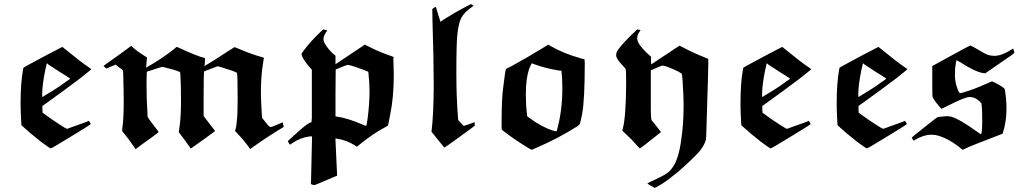

<svg xmlns="http://www.w3.org/2000/svg" viewBox="-20 -701 5039 942"><path d="M116 -381Q219 -437 286 -471Q380 -394 414 -372L428 -362Q428 -360 375 -318Q290 -254 216 -201L188 -181V-170Q188 -156 189 -153V-148L203 -138Q228 -119 266.5 -94Q305 -69 309 -69Q310 -69 318 -72Q326 -75 340 -80Q354 -85 365 -89Q386 -96 416 -108Q417 -107 421.5 -100Q426 -93 425 -92Q419 -86 338 -37Q234 27 229 27Q225 27 183 -4Q128 -47 97 -76L85 -87L84 -106Q81 -152 81 -194Q81 -294 93 -359L95 -369ZM246 -366Q229 -376 217 -385Q212 -390 210 -390Q209 -390 209 -389Q209 -388 208 -383.5Q207 -379 205.5 -371.5Q204 -364 202 -357Q188 -288 187 -244Q187 -225 188 -225Q189 -225 201 -233L242 -258Q283 -284 291 -291Q324 -313 324 -316Q311 -324 296 -334Q283 -341 246 -366Z M848 -471Q946 -425 986 -416V-412Q986 -411 985.5 -404Q985 -397 985 -392L983 -376L992 -382Q1001 -387 1020.5 -399.5Q1040 -412 1056 -422Q1071 -432 1090.5 -444.5Q1110 -457 1120 -463L1129 -469Q1131 -471 1153 -461Q1213 -435 1268 -420Q1275 -418 1275 -416Q1274 -415 1272 -400Q1260 -331 1260 -247Q1260 -219 1264 -147L1266 -123Q1269 -118 1283 -101Q1297 -84 1300 -82Q1304 -78 1307 -78H1310Q1313 -78 1339 -89L1367 -101L1368 -97Q1369 -93 1370 -87Q1371 -81 1372 -78L1345 -62Q1282 -23 1233 12L1208 30Q1207 30 1203 24Q1178 -11 1143 -48L1133 -59Q1140 -77 1142 -109Q1146 -140 1146 -219Q1146 -341 1142 -344Q1127 -353 1063 -372L1048 -376L1016 -364Q983 -351 982 -351Q979 -349 979 -224V-132L1007 -95Q1013 -87 1020.5 -77.5Q1028 -68 1032 -63L1035 -58Q1035 -57 976 -14.5Q917 28 916 28Q903 9 887 -13L857 -53L859 -67Q868 -117 868 -206Q868 -289 865 -334Q865 -346 862 -348Q841 -358 778 -373Q773 -373 737 -361L700 -349V-335Q699 -322 699 -284Q699 -206 703 -157Q703 -151 703.5 -144Q704 -137 704 -133V-129Q704 -125 731 -90Q758 -56 758 -53Q759 -53 755.5 -50.5Q752 -48 745 -42.5Q738 -37 730 -31Q722 -26 701.5 -10.5Q681 5 673 10L645 31L638 20Q608 -24 580 -57Q579 -58 580 -71Q587 -115 587 -203Q587 -255 585 -319Q585 -327 584.5 -336Q584 -345 584 -350L583 -355Q583 -357 565 -370L547 -384L526 -375Q504 -366 503 -365Q498 -365 488 -378Q504 -389 561 -430L624 -476Q651 -449 700 -420Q701 -420 701 -417.5Q701 -415 700.5 -409.5Q700 -404 699 -394L697 -369Q776 -414 835 -461Q845 -471 848 -471Z M1524 207Q1515 207 1505 202L1506 188Q1506 182 1508.5 77Q1511 -28 1511 -31Q1511 -32 1502 -32Q1456 -27 1416 0L1403 9Q1398 4 1392 -8Q1393 -10 1423.5 -37.5Q1454 -65 1466 -75Q1498 -101 1507 -101H1508L1510 -123Q1510 -141 1510 -230V-359L1503 -367Q1478 -394 1464 -421Q1459 -433 1459 -435Q1459 -438 1470 -453Q1502 -496 1551 -543L1566 -557Q1567 -557 1576 -554.5Q1585 -552 1586 -551Q1584 -548 1580 -543Q1567 -524 1567 -509Q1567 -503 1568 -500Q1573 -485 1590 -463.5Q1607 -442 1626 -428V-386L1770 -482L1792 -471Q1843 -445 1902 -425Q1912 -421 1912 -420L1911 -419Q1911 -418 1910.5 -415.5Q1910 -413 1910 -410Q1910 -400 1911 -373Q1912 -346 1912 -335Q1912 -222 1894 -137Q1885 -84 1882 -84L1872 -78Q1814 -48 1747 6L1731 19L1722 13Q1680 -14 1635 -20L1626 -22V-12L1634 161L1607 172Q1580 184 1552.5 195.5Q1525 207 1524 207ZM1707 -378Q1690 -383 1687 -383Q1683 -383 1656 -372L1627 -360L1626 -245V-130Q1687 -122 1763 -88Q1775 -83 1777 -83Q1778 -83 1784 -122Q1793 -194 1793 -254Q1793 -294 1788 -339L1787 -349L1772 -355Q1734 -370 1707 -378Z M2097 -55Q2107 -133 2108 -275Q2108 -409 2102 -593Q2101 -618 2101 -650V-657L2103 -658Q2105 -660 2107 -661.5Q2109 -663 2112 -664.5Q2115 -666 2116.5 -666.5Q2118 -667 2119 -666L2130 -629L2141 -594L2158 -606Q2215 -642 2269 -670L2291 -681Q2292 -681 2297.5 -677Q2303 -673 2303 -672Q2298 -668 2293 -665Q2258 -640 2244.5 -615.5Q2231 -591 2225 -541Q2219 -502 2219 -343Q2219 -226 2227 -125L2228 -112L2241 -98L2255 -83Q2268 -87 2282 -92L2309 -102V-84Q2294 -72 2227.5 -24Q2161 24 2160 23Q2145 5 2128 -16Z M2649 -469 2670 -482 2680 -476Q2743 -439 2832 -414L2848 -410L2849 -389Q2849 -212 2836 -141Q2828 -101 2825 -94Q2824 -89 2812 -81Q2717 -21 2612 24L2588 34L2570 24Q2497 -21 2453 -56L2442 -65L2441 -76V-102Q2441 -218 2449 -273Q2459 -360 2463 -362Q2463 -364 2487 -375Q2564 -417 2649 -469ZM2601 -386Q2599 -387 2596 -388Q2592 -390 2591 -390H2590Q2588 -390 2586 -385Q2560 -337 2560 -237Q2560 -183 2565 -146L2566 -131L2578 -122Q2639 -77 2694 -60Q2703 -57 2708 -57H2711L2714 -68Q2739 -160 2739 -267Q2739 -315 2735 -349V-354L2723 -355Q2662 -364 2601 -386Z M3223 -53Q3216 -48 3190 -27Q3164 -6 3142.5 10.5Q3121 27 3119 27L3110 18Q3080 -17 3050 -44L3033 -60L3036 -71Q3051 -130 3052 -290Q3052 -356 3050 -361Q3049 -365 3034 -381Q3012 -403 3005 -420Q3003 -426 3003 -432Q3003 -441 3007 -448Q3018 -470 3074 -526Q3106 -557 3107 -557Q3108 -556 3123 -553Q3106 -533 3106 -511Q3109 -489 3129 -468Q3145 -447 3174 -423V-404L3175 -385L3217 -413Q3227 -420 3240.5 -428.5Q3254 -437 3268 -446.5Q3282 -456 3286 -459L3314 -477L3332 -468Q3382 -441 3441 -418L3455 -412V-386Q3455 -356 3450.5 -221.5Q3446 -87 3446 -70Q3445 -23 3443 -14Q3431 26 3388 67Q3301 154 3225 203Q3194 221 3192 221Q3190 220 3173 210Q3156 200 3156 199Q3168 192 3184 185Q3232 163 3249 151Q3265 142 3280 120Q3310 79 3322 -14Q3334 -92 3334 -182Q3334 -227 3329 -305Q3327 -339 3323 -341Q3308 -351 3279 -363.5Q3250 -376 3233 -379H3231Q3225 -379 3201 -368L3173 -356V-181Q3173 -145 3174 -131.5Q3175 -118 3175.5 -115Q3176 -112 3181 -106Q3185 -102 3193.5 -91Q3202 -80 3211.5 -68Q3221 -56 3223 -53Z M3648 -381Q3751 -437 3818 -471Q3912 -394 3946 -372L3960 -362Q3960 -360 3907 -318Q3822 -254 3748 -201L3720 -181V-170Q3720 -156 3721 -153V-148L3735 -138Q3760 -119 3798.5 -94Q3837 -69 3841 -69Q3842 -69 3850 -72Q3858 -75 3872 -80Q3886 -85 3897 -89Q3918 -96 3948 -108Q3949 -107 3953.5 -100Q3958 -93 3957 -92Q3951 -86 3870 -37Q3766 27 3761 27Q3757 27 3715 -4Q3660 -47 3629 -76L3617 -87L3616 -106Q3613 -152 3613 -194Q3613 -294 3625 -359L3627 -369ZM3778 -366Q3761 -376 3749 -385Q3744 -390 3742 -390Q3741 -390 3741 -389Q3741 -388 3740 -383.5Q3739 -379 3737.5 -371.5Q3736 -364 3734 -357Q3720 -288 3719 -244Q3719 -225 3720 -225Q3721 -225 3733 -233L3774 -258Q3815 -284 3823 -291Q3856 -313 3856 -316Q3843 -324 3828 -334Q3815 -341 3778 -366Z M4120 -381Q4223 -437 4290 -471Q4384 -394 4418 -372L4432 -362Q4432 -360 4379 -318Q4294 -254 4220 -201L4192 -181V-170Q4192 -156 4193 -153V-148L4207 -138Q4232 -119 4270.5 -94Q4309 -69 4313 -69Q4314 -69 4322 -72Q4330 -75 4344 -80Q4358 -85 4369 -89Q4390 -96 4420 -108Q4421 -107 4425.5 -100Q4430 -93 4429 -92Q4423 -86 4342 -37Q4238 27 4233 27Q4229 27 4187 -4Q4132 -47 4101 -76L4089 -87L4088 -106Q4085 -152 4085 -194Q4085 -294 4097 -359L4099 -369ZM4250 -366Q4233 -376 4221 -385Q4216 -390 4214 -390Q4213 -390 4213 -389Q4213 -388 4212 -383.5Q4211 -379 4209.5 -371.5Q4208 -364 4206 -357Q4192 -288 4191 -244Q4191 -225 4192 -225Q4193 -225 4205 -233L4246 -258Q4287 -284 4295 -291Q4328 -313 4328 -316Q4315 -324 4300 -334Q4287 -341 4250 -366Z M4860 -427Q4896 -427 4951 -463L4954 -453Q4957 -446 4957 -442Q4957 -439 4886 -391L4815 -342H4807Q4766 -347 4691 -396Q4687 -398 4683 -400.5Q4679 -403 4676 -404L4674 -406Q4671 -406 4666 -366Q4665 -356 4665 -331Q4666 -299 4674 -276Q4681 -252 4689 -244Q4691 -243 4704 -247Q4755 -261 4824 -292L4847 -302L4858 -297Q4874 -290 4891.5 -278.5Q4909 -267 4909 -265Q4911 -261 4916 -216Q4918 -192 4918 -166Q4918 -102 4899 -45Q4747 13 4720 26L4703 34Q4640 -19 4584 -35Q4569 -40 4549 -40Q4512 -40 4472 -16L4463 -11Q4462 -11 4457.5 -18Q4453 -25 4453 -26Q4453 -27 4514 -75.5Q4575 -124 4578 -125Q4583 -128 4622 -131Q4636 -131 4645 -129Q4688 -117 4772 -56Q4794 -40 4794 -43Q4795 -44 4797 -58Q4799 -73 4799 -114Q4799 -157 4797 -177L4795 -194Q4769 -225 4737 -225Q4715 -225 4636 -185L4599 -167Q4587 -179 4572 -199Q4557 -219 4555 -227Q4554 -230 4554 -304V-377L4647 -428Q4740 -479 4741 -478Q4742 -478 4759.5 -468.5Q4777 -459 4795 -448L4813 -438Q4833 -427 4860 -427Z"/></svg>

Font: KaTeX_Fraktur
Style: Bold
Weight: 700
Version: Version 1.1; ttfautohint (v1.3)